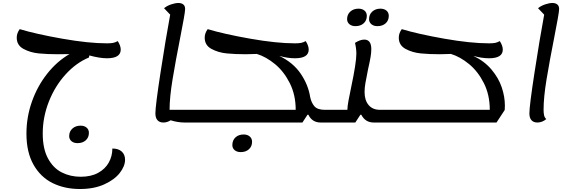

<svg xmlns="http://www.w3.org/2000/svg" viewBox="-20 -795 3772 1285"><path d="M817 274Q817 317 781.5 362.5Q746 408 677.5 439Q609 470 515 470Q413 470 332.5 430.5Q252 391 204.5 307.5Q157 224 157 99Q157 -12 194 -116Q231 -220 296.5 -302.5Q362 -385 445 -433L367 -432Q296 -432 239.5 -437.5Q183 -443 137.5 -467.5Q92 -492 92 -543Q92 -573 112 -600Q221 -567 397 -536Q573 -505 696 -505Q722 -505 737 -508Q752 -511 768 -520Q788 -489 788 -463Q788 -405 696 -405Q647 -405 578 -424L575 -410Q490 -375 419 -297Q348 -219 307 -115Q266 -11 266 99Q266 200 301 265Q336 330 393.5 359Q451 388 520 388Q589 388 636.5 362Q684 336 708 293Q732 250 732 199Q773 199 795 219.5Q817 240 817 274ZM443 116Q443 85 464.5 65.5Q486 46 519 46Q544 46 559.5 59Q575 72 575 94Q575 125 554 144Q533 163 499 163Q474 163 458.5 150Q443 137 443 116Z M1260 -60 1247 25H1216Q1170 25 1122 10Q1099 25 1073 25Q1048 25 1034 9.5Q1020 -6 1020 -36Q1020 -86 1054.5 -310.5Q1089 -535 1119 -697L1078 -740Q1097 -756 1125 -765.5Q1153 -775 1174 -775Q1195 -775 1207 -765Q1219 -755 1219 -735Q1219 -719 1209.5 -667Q1200 -615 1188 -553Q1155 -386 1135 -264.5Q1115 -143 1115 -61V-60Z M2195 -60 2182 25H2126Q2069 25 2044 -27H2038L2004 25H1245L1258 -60H1959Q1959 -160 1919.5 -238.5Q1880 -317 1820.5 -366Q1761 -415 1699 -434L1625 -432Q1554 -432 1497.5 -437.5Q1441 -443 1395.5 -467.5Q1350 -492 1350 -543Q1350 -573 1370 -600Q1479 -567 1655 -536Q1831 -505 1954 -505Q1980 -505 1995 -508Q2010 -511 2026 -520Q2046 -489 2046 -463Q2046 -405 1954 -405Q1905 -405 1849 -421Q1941 -377 1992 -302.5Q2043 -228 2056 -145Q2064 -107 2084.5 -83.5Q2105 -60 2154 -60ZM1535 176Q1535 144 1556 124.5Q1577 105 1611 105Q1636 105 1651.5 118.5Q1667 132 1667 154Q1667 185 1646 204Q1625 223 1591 223Q1566 223 1550.5 210Q1535 197 1535 176Z M2560 -60 2547 25H2481Q2425 25 2398 -27H2392L2358 25H2179L2192 -60H2305V-61Q2305 -81 2312.5 -122.5Q2320 -164 2330 -210Q2365 -375 2365 -436Q2365 -470 2356 -508Q2390 -530 2418 -530Q2465 -530 2465 -466Q2465 -442 2460 -412.5Q2455 -383 2443 -330Q2431 -270 2425.5 -238.5Q2420 -207 2420 -179Q2420 -124 2447 -92Q2474 -60 2523 -60ZM2303 -667Q2303 -698 2324.5 -717.5Q2346 -737 2379 -737Q2404 -737 2419.5 -724Q2435 -711 2435 -689Q2435 -658 2414 -639Q2393 -620 2359 -620Q2334 -620 2318.5 -633Q2303 -646 2303 -667ZM2450 -667Q2450 -698 2471.5 -717.5Q2493 -737 2526 -737Q2551 -737 2566.5 -724Q2582 -711 2582 -689Q2582 -658 2561 -639Q2540 -620 2506 -620Q2481 -620 2465.5 -633Q2450 -646 2450 -667Z M3359 -89Q3359 -69 3358 -59L3303 25H2544L2557 -60H3258Q3258 -160 3218.5 -238.5Q3179 -317 3119.5 -366Q3060 -415 2998 -434L2924 -432Q2853 -432 2796.5 -437.5Q2740 -443 2694.5 -467.5Q2649 -492 2649 -543Q2649 -573 2669 -600Q2778 -567 2954 -536Q3130 -505 3253 -505Q3279 -505 3294 -508Q3309 -511 3325 -520Q3345 -489 3345 -463Q3345 -405 3253 -405Q3204 -405 3148 -421Q3222 -386 3269.5 -329.5Q3317 -273 3338 -210.5Q3359 -148 3359 -89Z M3636 2Q3609 25 3576 25Q3551 25 3537 9.5Q3523 -6 3523 -36Q3523 -86 3557.5 -310.5Q3592 -535 3622 -697L3581 -740Q3600 -756 3628 -765.5Q3656 -775 3677 -775Q3698 -775 3710 -765Q3722 -755 3722 -735Q3722 -719 3712.5 -667Q3703 -615 3691 -553Q3658 -386 3638 -264.5Q3618 -143 3618 -61Q3618 -38 3621.5 -23Q3625 -8 3636 2Z"/></svg>

Font: Lemonada Light
Style: Regular
Weight: 300
Designer: Mohamed Gaber (Arabic) Eduardo Tunni (Latin)
Foundry: Kief Type Foundry
Version: Version 3.006